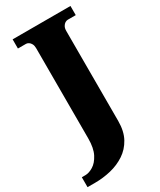

<svg xmlns="http://www.w3.org/2000/svg" viewBox="-263 -790 923 1107"><g transform="rotate(-30 199.0 -237.0)"><path d="M-27 240V174H-3Q21 174 49 157Q77 140 97 101.5Q117 63 117 -1V-602Q117 -619 111 -630.5Q105 -642 96 -647.5Q87 -653 79 -653H25V-714H410V-653H357Q348 -653 339 -647.5Q330 -642 323.5 -630.5Q317 -619 317 -601V-2Q317 66 291.5 112.5Q266 159 223.5 187Q181 215 129 227.5Q77 240 23 240Z"/></g></svg>

Font: Noto Serif Khmer Black
Style: Regular
Weight: 900
Version: Version 2.003